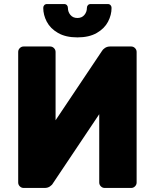

<svg xmlns="http://www.w3.org/2000/svg" viewBox="-20 -930 766 950"><path d="M213 -910H297Q306 -910 311 -904.5Q316 -899 316 -891Q316 -871 328.5 -856Q341 -841 363 -841Q385 -841 397.5 -856Q410 -871 410 -891Q410 -899 415 -904.5Q420 -910 429 -910H513Q522 -910 527 -904.5Q532 -899 532 -891Q532 -856 514.5 -822.5Q497 -789 459 -767Q421 -745 363 -745Q305 -745 267 -767Q229 -789 211.5 -822.5Q194 -856 194 -891Q194 -899 199 -904.5Q204 -910 213 -910ZM97 0Q86 0 78 -8Q70 -16 70 -27V-673Q70 -684 78 -692Q86 -700 97 -700H228Q239 -700 247 -692Q255 -684 255 -673V-335L484 -677Q488 -685 499 -692.5Q510 -700 525 -700H629Q640 -700 648 -692Q656 -684 656 -673V-27Q656 -16 648 -8Q640 0 629 0H498Q487 0 479 -8Q471 -16 471 -27V-365L242 -23Q238 -15 227 -7.5Q216 0 201 0Z"/></svg>

Font: Hezaedrus
Style: Bold
Weight: 700
Designer: Hubert & Fischer
Foundry: Hubert & Fischer
Version: Version 1.10;September 3, 2019;FontCreator 11.5.0.2425 64-bi